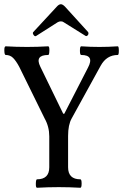

<svg xmlns="http://www.w3.org/2000/svg" viewBox="-32 -885 582 908"><path d="M139 -715Q133 -711 127 -719.5Q121 -728 125 -733L237 -854Q247 -865 256 -865Q264 -865 275 -854L385 -733Q387 -729 386 -724Q385 -719 380.5 -716Q376 -713 373 -715L269 -780Q264 -784 256 -784Q248 -784 241 -780ZM143 3Q137 3 137.5 -17Q138 -37 143 -37Q201 -37 201 -94V-240Q201 -286 179 -325L59 -569Q44 -597 30 -611Q16 -625 -5 -625Q-11 -625 -11.5 -645.5Q-12 -666 -5 -666Q45 -663 96 -663Q145 -663 196 -666Q202 -666 201.5 -645.5Q201 -625 196 -625Q131 -625 159 -569L267 -347H272L384 -565Q416 -625 352 -625Q346 -625 346 -645.5Q346 -666 352 -666Q395 -663 438 -663Q480 -663 525 -666Q530 -666 530 -645.5Q530 -625 525 -625Q472 -625 444 -574L307 -325Q290 -295 290 -242V-94Q290 -37 348 -37Q354 -37 354 -17Q354 3 348 3Q297 0 246 0Q194 0 143 3Z"/></svg>

Font: Junicode Cond Medium
Style: Regular
Weight: 500
Width: 3
Designer: Peter S. Baker
Version: Version 2.201